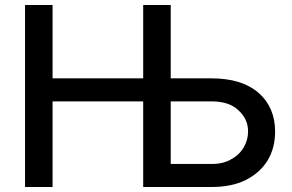

<svg xmlns="http://www.w3.org/2000/svg" viewBox="-20 -747 1166 767"><path d="M190 -727V-434H552V-727H662V-434H825Q946 -434 1013 -376Q1079 -318 1079 -221Q1079 -156 1049 -106Q1019 -57 962 -28Q906 0 825 0H552V-342H190V0H80V-727ZM904 -111Q936 -128 954 -159Q971 -188 971 -222Q971 -271 933 -306Q896 -342 825 -342H662V-92H825Q873 -92 904 -111Z"/></svg>

Font: Sinter Medium
Style: Regular
Weight: 500
Foundry: Adobe & rsms
Version: Version 1.000